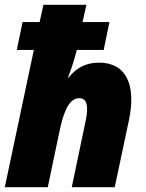

<svg xmlns="http://www.w3.org/2000/svg" viewBox="-22 -780 607 800"><path d="M-2 0H177L228 -243C247 -330 272 -371 308 -371C340 -371 348 -339 335 -277L277 0H456L515 -278C547 -429 502 -519 391 -519C340 -519 298 -500 264 -457H261C272 -484 286 -524 298 -572H410L434 -688H322L338 -760H159L143 -688H72L48 -572H119Z"/></svg>

Font: Noto Sans SemiCondensed Black
Style: Italic
Weight: 900
Width: 4
Italic angle: -12°
Designer: Monotype Design Team
Foundry: Monotype Imaging Inc.
Version: Version 2.013